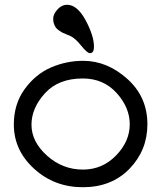

<svg xmlns="http://www.w3.org/2000/svg" viewBox="-20 -770 676 805"><path d="M38 -248Q38 -334 83.5 -396.5Q129 -459 193.5 -487Q258 -515 329 -515Q429 -515 513.5 -439.5Q598 -364 598 -249Q598 -140 523 -62.5Q448 15 327 15Q208 15 123 -62.5Q38 -140 38 -248ZM112 -247Q112 -176 177 -117.5Q242 -59 328 -59Q409 -59 466.5 -118Q524 -177 524 -249Q524 -319 469 -380Q414 -441 327 -441Q225 -441 168.5 -379Q112 -317 112 -247ZM203 -691Q203 -711 221 -730.5Q239 -750 261 -750Q304 -750 339 -685Q374 -620 374 -574Q374 -547 357 -547Q346 -547 320.5 -578.5Q295 -610 275 -619Q271 -621 258.5 -626Q246 -631 241 -633.5Q236 -636 227 -642.5Q218 -649 214 -654.5Q210 -660 206.5 -669.5Q203 -679 203 -691Z"/></svg>

Font: Happy Monkey
Style: Regular
Weight: 400
Version: Version 1.001